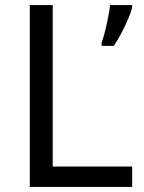

<svg xmlns="http://www.w3.org/2000/svg" viewBox="-20 -734 564 754"><path d="M97 0V-714H187V-80H499V0ZM499 -705Q495 -687 483.5 -660Q472 -633 457 -604.5Q442 -576 427 -554H379V-566Q386 -585 392.5 -611.5Q399 -638 404.5 -665.5Q410 -693 412 -714H499Z"/></svg>

Font: Noto Music
Style: Regular
Weight: 400
Designer: Monotype Design Team, Benjamin Yang
Foundry: Monotype Imaging Inc.
Version: Version 2.002; ttfautohint (v1.8.4.7-5d5b)